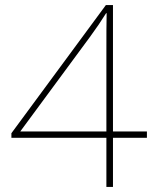

<svg xmlns="http://www.w3.org/2000/svg" viewBox="-20 -738 610 758"><path d="M560 -194V-219H426V-718H398L25 -212V-194H400V0H426V-194ZM400 -524V-219H60L335 -592C365 -633 376 -650 399 -686H401C400 -635 400 -610 400 -524Z"/></svg>

Font: Noto Sans Georgian Thin
Style: Regular
Weight: 100
Designer: Monotype Design Team, Akaki Razmadze
Foundry: Google LLC
Version: Version 2.005